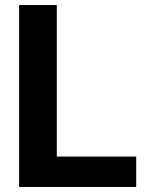

<svg xmlns="http://www.w3.org/2000/svg" viewBox="-20 -744 576 764"><path d="M56 -724H206V-121H522V0H56Z"/></svg>

Font: Freesentation 8 ExtraBold
Style: Regular
Weight: 800
Designer: glyphs from Roboto by Christian Robertson / Hangul glyphs from Noto Sans CJK(Source Han Sans) by Jang Soo-young and Kang
Foundry: PT&
Version: Version 2.001